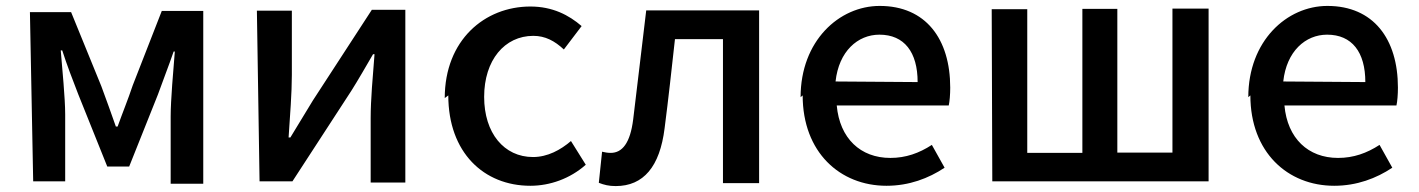

<svg xmlns="http://www.w3.org/2000/svg" viewBox="-20 -582 4788 648"><path d="M92 30H200V-196C200 -251 190 -350 185 -412H190C205 -365 226 -310 244 -264L342 -20H416L513 -263C529 -308 550 -361 566 -408H570C565 -345 556 -245 556 -189V38H666V-545H526L428 -294C412 -246 393 -200 377 -155H371C356 -199 339 -244 322 -291L220 -541H81Z M856 30H967L1166 -276C1187 -309 1218 -363 1239 -399H1244C1238 -323 1231 -245 1231 -184V34H1348V-549H1235L1036 -243C1015 -208 981 -153 960 -118H954C959 -192 965 -269 965 -329V-546H847Z M1493 -260C1493 -67 1613 45 1770 45C1836 45 1904 21 1957 -26L1907 -106C1872 -76 1828 -52 1779 -52C1681 -52 1614 -133 1614 -255C1614 -379 1683 -461 1780 -461C1820 -461 1852 -444 1883 -415L1943 -494C1900 -531 1845 -560 1770 -560C1616 -560 1481 -447 1481 -251Z M2001 35C2019 42 2035 46 2058 46C2152 46 2207 -20 2223 -149C2236 -249 2247 -351 2258 -450H2420V36H2542V-547H2161C2146 -424 2132 -301 2117 -179C2107 -99 2080 -66 2041 -66C2030 -66 2021 -68 2012 -70Z M2689 -260C2689 -68 2815 45 2972 45C3048 45 3114 20 3168 -16L3125 -93C3082 -65 3037 -49 2985 -49C2884 -49 2814 -115 2804 -226H3182C3185 -239 3187 -263 3187 -286C3187 -451 3104 -562 2949 -562C2812 -562 2682 -444 2682 -254ZM2800 -307C2811 -409 2875 -465 2948 -465C3032 -465 3077 -406 3077 -305Z M3329 30H4059V-553H3937V-67H3751V-552H3633V-66H3447V-551H3327Z M4200 -260C4200 -68 4326 45 4483 45C4559 45 4625 20 4679 -16L4636 -93C4593 -65 4548 -49 4496 -49C4395 -49 4325 -115 4315 -226H4693C4696 -239 4698 -263 4698 -286C4698 -451 4615 -562 4460 -562C4323 -562 4193 -444 4193 -254ZM4311 -307C4322 -409 4386 -465 4459 -465C4543 -465 4588 -406 4588 -305Z"/></svg>

Font: GenEiGothic-pro-SemiBold
Style: Regular
Weight: 500
Designer: Ryoko NISHIZUKA (kana & ideographs); Paul D. Hunt (Latin, Greek & Cyrillic); Wenlong ZHANG (bopomofo); Sandoll Communica
Foundry: Adobe Systems Incorporated; o_tamon
Version: Version 1.000.140830